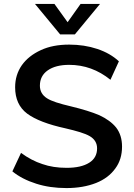

<svg xmlns="http://www.w3.org/2000/svg" viewBox="-20 -948 684 977"><path d="M318 9Q234 9 165 -13Q92 -36 43 -76L87 -170Q140 -131 196 -113Q250 -94 319 -94Q393 -94 434 -120Q474 -145 474 -193Q474 -233 437 -255Q418 -266 387 -275.5Q356 -285 313 -295Q180 -324 118 -370Q57 -416 57 -504Q57 -567 91 -616Q125 -664 188 -693Q248 -721 332 -721Q409 -721 475 -699Q541 -677 585 -636L542 -542Q448 -618 332 -618Q263 -618 223 -590Q183 -562 183 -512Q183 -471 219 -448Q236 -437 266.5 -427Q297 -417 340 -407Q431 -385 485 -362Q541 -336 571 -299Q601 -260 601 -202Q601 -137 567 -91Q532 -42 469 -17Q403 9 318 9ZM390 -928H489L361 -773H286L158 -928H257L324 -835Z"/></svg>

Font: PRinguin Sans
Style: Bold
Weight: 700
Designer: Vernon Adams
Foundry: Vernon Adams
Version: ""